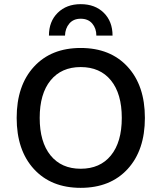

<svg xmlns="http://www.w3.org/2000/svg" viewBox="-20 -903 785 933"><path d="M526.9 -730H448.2Q448.2 -765.1 428.2 -788.6Q408.2 -812 372.1 -812Q336.9 -812 316.9 -788.6Q296.9 -765.1 295.9 -730H217.8Q217.8 -798.8 260.5 -840.8Q303.2 -882.8 372.1 -882.8Q441.9 -882.8 484.4 -840.8Q526.9 -798.8 526.9 -730ZM372.1 -669.9Q516.1 -669.9 600.1 -578.6Q684.1 -487.3 684.1 -330.1Q684.1 -172.9 600.1 -81.5Q516.1 9.8 372.1 9.8Q228.5 9.8 144.8 -81.5Q61 -172.9 61 -330.1Q61 -487.3 144.8 -578.6Q228.5 -669.9 372.1 -669.9ZM372.1 -577.1Q278.3 -577.1 225.6 -512.2Q172.9 -447.3 172.9 -330.1Q172.9 -212.9 225.6 -147.9Q278.3 -83 372.1 -83Q466.3 -83 519 -147.7Q571.8 -212.4 571.8 -330.1Q571.8 -447.8 519 -512.5Q466.3 -577.1 372.1 -577.1Z"/></svg>

Font: Work Sans Medium
Style: Regular
Weight: 500
Designer: Wei Huang
Foundry: Wei Huang
Version: Version 2.012